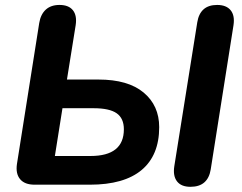

<svg xmlns="http://www.w3.org/2000/svg" viewBox="-20 -733 959 762"><path d="M47.3 -82.4 135.7 -641.8Q141.3 -675.9 161.6 -694.7Q182 -713.4 216.1 -713.4Q252.6 -713.4 269.4 -692.3Q286.1 -671.3 280.3 -633L245.7 -417.3H371.1Q488.1 -417.3 550 -365.7Q611.8 -314.1 611.8 -228.3Q611.8 -116.8 542.2 -58.4Q472.5 0 336.5 0H117.5Q78 0 59.8 -21.9Q41.5 -43.7 47.3 -82.4ZM471.6 -219.8Q471.6 -263.4 443.1 -283.4Q414.5 -303.5 351.4 -303.5H227.9L197.8 -113.9H339.1Q471.6 -113.9 471.6 -219.8ZM671.7 -72.8 762.9 -644.4Q768.3 -678.3 787.9 -695.9Q807.6 -713.4 841.7 -713.4Q878.2 -713.4 895.4 -692.3Q912.5 -671.3 906.7 -633L816.3 -60.6Q810.9 -26.7 790.9 -9.1Q770.8 8.4 735.9 8.4Q699.4 8.4 682.7 -13Q665.9 -34.5 671.7 -72.8Z"/></svg>

Font: SN Pro Thin
Style: Italic
Weight: 200
Italic angle: -9°
Designer: Tobias Whetton
Foundry: Supernotes
Version: Version 1.003;Glyphs 3.3 (3324)